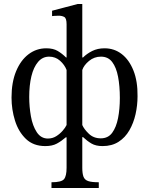

<svg xmlns="http://www.w3.org/2000/svg" viewBox="-20 -726 750 966"><path d="M477 220H239V191Q289 191 302 175.5Q315 160 315 118V-35H311Q289 -16 266 -3.5Q243 9 208 9Q148 9 110.5 -27Q73 -63 55.5 -119Q38 -175 38 -235Q38 -312 61 -367.5Q84 -423 123.5 -453Q163 -483 213 -483Q248 -483 270.5 -469.5Q293 -456 312 -437H315V-604Q315 -634 303.5 -640.5Q292 -647 275 -647Q261 -647 251.5 -646Q242 -645 242 -645V-672L371 -706H394V-437H398Q417 -456 444 -469.5Q471 -483 506 -483Q555 -483 592.5 -454Q630 -425 651.5 -371Q673 -317 672 -242Q672 -196 662 -151.5Q652 -107 631 -70.5Q610 -34 576.5 -12.5Q543 9 496 9Q462 9 440 -4Q418 -17 398 -36H394V118Q394 147 400 163Q406 179 423.5 185Q441 191 477 191ZM221 -29Q244 -29 262.5 -40.5Q281 -52 295 -68Q309 -84 315 -97V-374Q305 -400 282 -420.5Q259 -441 227 -441Q194 -441 171.5 -414.5Q149 -388 138 -342.5Q127 -297 127 -238Q127 -189 135.5 -141Q144 -93 165 -61Q186 -29 221 -29ZM487 -30Q524 -30 544.5 -58Q565 -86 574 -132Q583 -178 583 -233Q583 -293 574 -340Q565 -387 544.5 -414Q524 -441 488 -441Q454 -441 428 -419.5Q402 -398 394 -374V-97Q403 -76 427 -53Q451 -30 487 -30Z"/></svg>

Font: STIX Two Text
Style: Regular
Weight: 400
Designer: Ross Mills, John Hudson & Paul Hanslow, Tiro Typeworks Ltd; with prior portions MicroPress Inc., and Coen Hoffman.
Foundry: Tiro Typeworks Ltd
Version: Version 2.13 b171